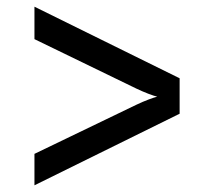

<svg xmlns="http://www.w3.org/2000/svg" viewBox="-20 -617 640 574"><path d="M83 -63 517 -277V-383L83 -597V-500L388 -352C411 -341 437 -331 450 -328C438 -325 413 -316 388 -304L83 -157Z"/></svg>

Font: JetBrains Mono Medium
Style: Regular
Weight: 436
Monospace: yes
Designer: Philipp Nurullin, Konstantin Bulenkov
Foundry: JetBrains
Version: Version 2.305